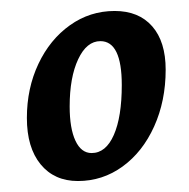

<svg xmlns="http://www.w3.org/2000/svg" viewBox="-20 -668 345 350"><path d="M29 -453Q29 -507 50 -551.5Q71 -596 107.5 -622Q144 -648 189 -648Q233 -648 257.5 -620Q282 -592 282 -541Q282 -484 261 -437.5Q240 -391 203.5 -364.5Q167 -338 122 -338Q79 -338 54 -368.5Q29 -399 29 -453ZM202 -513Q202 -593 163 -593Q138 -593 122.5 -560Q107 -527 107 -474Q107 -434 117.5 -411.5Q128 -389 147 -389Q173 -389 187.5 -422Q202 -455 202 -513Z"/></svg>

Font: Alegreya SC Medium
Style: Italic
Weight: 500
Italic angle: -7°
Designer: Juan Pablo del Peral
Foundry: Huerta Tipografica
Version: Version 2.007; ttfautohint (v1.6)